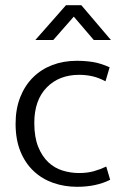

<svg xmlns="http://www.w3.org/2000/svg" viewBox="-20 -710 474 739"><path d="M389 -69 404 -18Q350 9 277 9Q228 9 185 -6Q142 -21 109.5 -51.5Q77 -82 58.5 -127.5Q40 -173 40 -234Q40 -290 57.5 -335Q75 -380 106.5 -411.5Q138 -443 181 -459.5Q224 -476 276 -476Q307 -476 336.5 -471.5Q366 -467 402 -451L386 -397Q360 -411 335.5 -416.5Q311 -422 285 -422Q207 -422 159.5 -373Q112 -324 112 -237Q112 -182 127 -145Q142 -108 166 -85.5Q190 -63 221 -53.5Q252 -44 284 -44Q316 -44 341 -51Q366 -58 389 -69ZM407 -556H341L264 -646L185 -556H116L234 -690H293Z"/></svg>

Font: Mukta Light
Style: Regular
Weight: 300
Designer: Girish Dalvi and Yashodeep Gholap
Foundry: Ek Type
Version: Version 2.538;PS 1.002;hotconv 16.6.51;makeotf.lib2.5.65220;